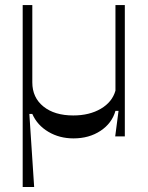

<svg xmlns="http://www.w3.org/2000/svg" viewBox="-20 -540 584 760"><path d="M69.8 200.2V-520H107.9V-213.9Q107.9 -153.8 151.9 -118.4Q195.8 -83 270 -83Q334 -83 379.2 -109.6Q424.3 -136.2 437 -181.2V-520H474.1V0H436L449.2 -101.1H437Q422.9 -51.8 377.7 -22Q332.5 7.8 271 7.8Q215.3 7.8 171.4 -18.3Q127.4 -44.4 107.9 -88.9H96.2L115.2 200.2Z"/></svg>

Font: Ribes
Style: Regular
Weight: 400
Designer: Luigi Gorlero
Foundry: Collletttivo
Version: Version 2.100;Glyphs 3.2 (3217)